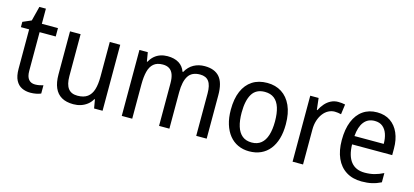

<svg xmlns="http://www.w3.org/2000/svg" viewBox="-58 -1078 3252 1507"><g transform="rotate(15 1568.5 -324.5)"><path d="M239 -62Q257 -62 274.5 -65.5Q292 -69 305 -73V-6Q290 1 267 5.5Q244 10 220 10Q181 10 150 -5Q119 -20 101 -54.5Q83 -89 83 -148V-468H16V-511L85 -541L115 -659H168V-536H299V-468H168V-153Q168 -107 186.5 -84.5Q205 -62 239 -62Z M805 -536V0H736L724 -71H719Q704 -44 680.5 -26Q657 -8 629 1Q601 10 569 10Q511 10 473 -12Q435 -34 416 -77.5Q397 -121 397 -186V-536H483V-195Q483 -128 507.5 -95.5Q532 -63 583 -63Q634 -63 664 -85Q694 -107 707 -149.5Q720 -192 720 -255V-536Z M1490 -546Q1571 -546 1611 -500Q1651 -454 1651 -353V0H1566V-345Q1566 -411 1543 -442Q1520 -473 1472 -473Q1405 -473 1376.5 -428Q1348 -383 1348 -296V0H1264V-346Q1264 -390 1253.5 -418Q1243 -446 1222 -459.5Q1201 -473 1169 -473Q1122 -473 1095 -450Q1068 -427 1057 -383.5Q1046 -340 1046 -279V0H961V-536H1029L1041 -463H1046Q1061 -491 1082.5 -509.5Q1104 -528 1131 -537Q1158 -546 1188 -546Q1244 -546 1280.5 -523.5Q1317 -501 1332 -458H1337Q1362 -503 1401.5 -524.5Q1441 -546 1490 -546Z M2222 -269Q2222 -203 2207 -152Q2192 -101 2163 -64.5Q2134 -28 2092 -9Q2050 10 1997 10Q1947 10 1906 -9Q1865 -28 1836 -64Q1807 -100 1791 -151.5Q1775 -203 1775 -269Q1775 -358 1801.5 -419.5Q1828 -481 1878 -513.5Q1928 -546 1999 -546Q2066 -546 2116 -514Q2166 -482 2194 -420.5Q2222 -359 2222 -269ZM1863 -269Q1863 -204 1877.5 -157.5Q1892 -111 1922 -86.5Q1952 -62 1999 -62Q2045 -62 2075 -86.5Q2105 -111 2119.5 -157.5Q2134 -204 2134 -269Q2134 -335 2119.5 -380.5Q2105 -426 2075 -449.5Q2045 -473 1998 -473Q1927 -473 1895 -420Q1863 -367 1863 -269Z M2574 -546Q2588 -546 2603.5 -544.5Q2619 -543 2631 -540L2620 -458Q2608 -461 2594.5 -463Q2581 -465 2568 -465Q2541 -465 2516.5 -452Q2492 -439 2473.5 -414.5Q2455 -390 2444.5 -357Q2434 -324 2434 -284V0H2349V-536H2417L2428 -441H2432Q2447 -471 2468 -495Q2489 -519 2516 -532.5Q2543 -546 2574 -546Z M2891 -546Q2955 -546 2999.5 -515.5Q3044 -485 3067.5 -431Q3091 -377 3091 -306V-252H2765Q2767 -159 2805.5 -111Q2844 -63 2917 -63Q2959 -63 2994.5 -72Q3030 -81 3068 -100V-25Q3032 -7 2995 1.5Q2958 10 2911 10Q2838 10 2785.5 -23Q2733 -56 2705.5 -117.5Q2678 -179 2678 -264Q2678 -353 2703.5 -416Q2729 -479 2777 -512.5Q2825 -546 2891 -546ZM2890 -476Q2835 -476 2803.5 -436Q2772 -396 2766 -320H3004Q3004 -365 2992 -400Q2980 -435 2955 -455.5Q2930 -476 2890 -476Z"/></g></svg>

Font: Noto Sans Hebrew SemiCondensed
Style: Regular
Weight: 400
Width: 4
Designer: Monotype Design Team
Foundry: Monotype Imaging Inc.
Version: Version 2.003